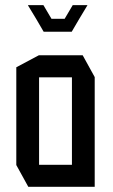

<svg xmlns="http://www.w3.org/2000/svg" viewBox="-20 -722 435 742"><path d="M131 -423.1V-508.3H299.6L346 -424.1V-423.1ZM89.4 0 43 -84.2V-85.2H258V0ZM43 -85.2V-462L130 -508.3H131V-85.2ZM258 0V-423.1H346V0ZM229.8 -649.3 261 -702.1H317.6V-701.1L286.4 -649.3ZM119.6 -649.3 88.4 -700.8V-702.1H147.8L179 -649.3ZM148.7 -599.4 119.6 -649.3H286.4L257.2 -599.4Z"/></svg>

Font: Foldit Thin
Style: Regular
Weight: 100
Designer: Sophia Tai
Foundry: Sophia Tai
Version: Version 1.003